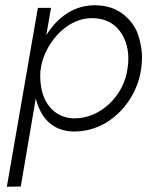

<svg xmlns="http://www.w3.org/2000/svg" viewBox="-20 -490 582 730"><path d="M59 219 116 -116C120 -99 126 -82 134 -67C158 -20 201 10 262 10C305 10 344 -1 381 -22C453 -65 505 -142 517 -230C519 -244 520 -258 520 -272C520 -299 515 -327 505 -358C495 -388 476 -414 447 -437C418 -459 383 -470 340 -470C277 -470 225 -441 186 -397C175 -384 165 -371 156 -356L174 -460H124L6 220ZM465 -230C451 -123 360 -40 264 -40C263 -40 261 -40 260 -40C191 -42 146 -93 136 -162C134 -174 133 -186 133 -198C133 -208 133 -219 135 -229L136 -235C140 -258 148 -281 159 -302C195 -370 258 -421 329 -421C363 -421 391 -412 413 -395C457 -359 468 -307 468 -267C468 -255 467 -243 465 -230Z"/></svg>

Font: Jost Light
Style: Italic
Weight: 300
Italic angle: -5°
Version: Version 3.710